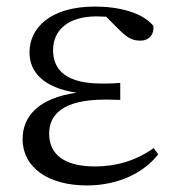

<svg xmlns="http://www.w3.org/2000/svg" viewBox="-20 -551 538 586"><path d="M245 15C342 15 419 -24 463 -80L449 -99C397 -62 337 -43 270 -43C176 -43 130 -80 130 -143C130 -200 170 -247 301 -247C311 -247 321 -247 347 -246V-298C323 -296 308 -296 291 -296C182 -296 142 -337 142 -398C142 -460 189 -501 275 -501L304 -500L347 -457C373 -432 387 -427 410 -427C433 -427 451 -444 448 -472C415 -513 342 -531 270 -531C134 -531 70 -466 70 -391C70 -331 113 -283 214 -268C97 -252 49 -195 49 -127C49 -39 128 15 245 15Z"/></svg>

Font: Source Han Serif KR
Style: Regular
Weight: 400
Designer: Ryoko NISHIZUKA 西塚涼子 (kana & ideographs); Frank Grießhammer (Latin, Greek & Cyrillic); Wenlong ZHANG 张文龙 (bopomofo); San
Foundry: Adobe
Version: Version 2.001;hotconv 1.1.0;makeotfexe 2.6.0